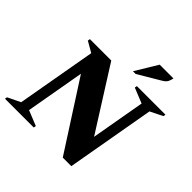

<svg xmlns="http://www.w3.org/2000/svg" viewBox="-242 -1048 1240 1240"><g transform="rotate(45 378.0 -428.5)"><path d="M-25 0 -22 -16 65 -58 161 -602 88 -644 91 -660H286L556 -233L621 -602L517 -644L520 -660H781L778 -644L693 -602L586 5H508L208 -461L137 -58L241 -16L238 0ZM434 -710 526 -862H652Q649 -847 642 -830.5Q635 -814 609 -799L459 -710Z"/></g></svg>

Font: Spectral SC ExtraBold
Style: Italic
Weight: 800
Italic angle: -10°
Designer: Jean-Baptiste Levee
Foundry: Production Type
Version: Version 2.001